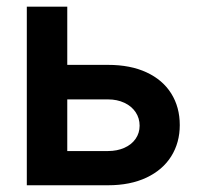

<svg xmlns="http://www.w3.org/2000/svg" viewBox="-20 -550 592 570"><path d="M513.7 -178.7Q513.7 -126.5 488.3 -85.9Q462.9 -45.4 414.8 -22.7Q366.7 0 300.8 0H59.6V-530.3H179.7V-357.4H300.8Q367.2 -357.4 415 -335.2Q462.9 -313 488.3 -272.5Q513.7 -231.9 513.7 -178.7ZM300.8 -101.6Q327.6 -101.6 349.1 -111.1Q370.6 -120.6 382.6 -137.9Q394.5 -155.3 394.5 -176.8Q394.5 -199.2 382.6 -217Q370.6 -234.9 349.1 -244.9Q327.6 -254.9 300.8 -254.9H179.7V-101.6Z"/></svg>

Font: Pretendard Std SemiBold
Style: Regular
Weight: 600
Designer: Base glyphs from Inter by Rasmus Andersson; Hangeul glyphs from Noto Sans CJK(Source Han Sans) by Jang Soo-young and Kan
Foundry: Kil Hyung-jin
Version: Version 1.309